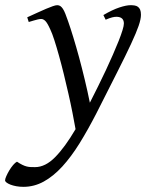

<svg xmlns="http://www.w3.org/2000/svg" viewBox="-108 -477 581 741"><path d="M436 -419.9Q436 -403.3 427 -377.2Q418 -351.1 397.7 -307.4Q377.4 -263.7 344.5 -198.7Q311.5 -133.8 264.2 -40Q231.4 23.9 199 76.2Q166.5 128.4 132.3 165.8Q98.1 203.1 61 223.6Q23.9 244.1 -17.6 244.1Q-32.2 244.1 -45.2 241.7Q-58.1 239.3 -67.6 235.6Q-77.1 231.9 -82.8 227.5Q-88.4 223.1 -88.4 219.2Q-88.4 213.4 -83.7 202.9Q-79.1 192.4 -72.3 180.9Q-65.4 169.4 -57.4 159.9Q-49.3 150.4 -42.5 147Q-30.8 154.8 -21.7 159.2Q-12.7 163.6 -4.9 165.5Q2.9 167.5 10.7 167.7Q18.6 168 27.3 168Q66.9 168 104.7 129.6Q142.6 91.3 183.6 21.5Q178.7 -6.8 171.6 -42.5Q164.6 -78.1 156 -115.7Q147.5 -153.3 138.2 -191.2Q128.9 -229 119.6 -262.2Q110.4 -295.4 101.8 -322Q93.3 -348.6 85.9 -363.8Q74.7 -388.7 66.9 -396.2Q59.1 -403.8 50.8 -403.8Q46.4 -403.8 38.3 -402.1Q30.3 -400.4 22.5 -397.9Q13.2 -395.5 2.9 -392.1L-2.9 -410.2Q17.6 -419.4 36.1 -428Q54.7 -436.5 69.6 -442.9Q84.5 -449.2 95.7 -453.1Q106.9 -457 112.8 -457Q119.6 -457 124.8 -453.6Q129.9 -450.2 134.8 -442.9Q139.6 -435.5 144.3 -423.6Q148.9 -411.6 154.8 -395Q164.1 -368.7 175 -332.8Q186 -296.9 197.3 -255.4Q208.5 -213.9 219.2 -169.2Q230 -124.5 238.8 -80.6Q254.4 -111.3 270.3 -143.3Q286.1 -175.3 300.8 -206.5Q315.4 -237.8 327.9 -266.4Q340.3 -294.9 349.9 -318.8Q359.4 -342.8 364.7 -360.1Q370.1 -377.4 370.1 -386.2Q370.1 -410.6 344.2 -412.1Q328.6 -413.6 299.8 -400.9L291 -418.9Q326.2 -439.5 352.8 -448.2Q379.4 -457 396 -457Q404.3 -457 411.6 -455.8Q418.9 -454.6 424.3 -450.7Q429.7 -446.8 432.9 -439.5Q436 -432.1 436 -419.9Z"/></svg>

Font: Gentium Plus Viet
Style: Italic
Weight: 400
Italic angle: -8°
Designer: J. Victor Gaultney, Annie Olsen, Iska Routamaa, Becca Hirsbrunner
Foundry: SIL International
Version: Version 5.000